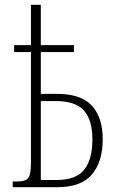

<svg xmlns="http://www.w3.org/2000/svg" viewBox="-20 -780 485 800"><path d="M33 0V-24H52Q75 -24 87.5 -30Q100 -36 104.5 -53.5Q109 -71 109 -108V-563H39V-592H109V-760H150V-592H288V-563H150V-389H216Q318 -389 363 -339.5Q408 -290 408 -200Q408 -106 363 -53Q318 0 218 0ZM215 -30Q297 -30 331 -73Q365 -116 365 -199Q365 -281 329 -320Q293 -359 213 -359H150V-30Z"/></svg>

Font: Noto Serif ExtraCondensed ExtraLight
Style: Regular
Weight: 200
Width: 2
Designer: Monotype Design Team
Foundry: Monotype Imaging Inc.
Version: Version 2.015